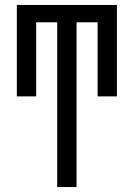

<svg xmlns="http://www.w3.org/2000/svg" viewBox="-20 -755 540 775"><path d="M211 0V-665H126V-366H48V-735H452V-366H374V-665H289V0Z"/></svg>

Font: Iosevka Term
Style: Regular
Weight: 400
Monospace: yes
Designer: Belleve Invis
Foundry: Belleve Invis
Version: Version 30.0.1